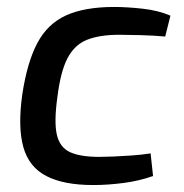

<svg xmlns="http://www.w3.org/2000/svg" viewBox="-20 -520 529 552"><path d="M308 -500Q345 -500 390 -495Q435 -490 470 -475L455 -415Q421 -418 383.5 -419Q346 -420 323 -420Q266 -420 230 -405.5Q194 -391 174 -352.5Q154 -314 145 -241Q135 -169 143.5 -132.5Q152 -96 181.5 -82.5Q211 -69 265 -69Q281 -69 306 -70Q331 -71 359 -73Q387 -75 413 -79L420 -14Q381 0 335.5 6Q290 12 248 12Q163 12 113 -14Q63 -40 47 -97.5Q31 -155 44 -248Q58 -341 87.5 -396.5Q117 -452 170.5 -476Q224 -500 308 -500Z"/></svg>

Font: Exo 2 Medium
Style: Italic
Weight: 500
Italic angle: -8°
Designer: Natanael Gama
Foundry: Natanael Gama
Version: Version 2.010